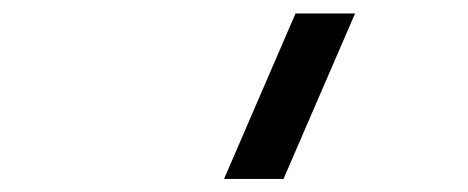

<svg xmlns="http://www.w3.org/2000/svg" viewBox="-20 -937 707 290"><path d="M318.4 -666.7 426.4 -916.7H516.3L408.2 -666.7Z"/></svg>

Font: Monoid
Style: Regular
Weight: 400
Width: 4
Monospace: yes
Designer: Andreas Larsen (@larsenwork)
Version: Version 0.61